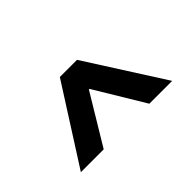

<svg xmlns="http://www.w3.org/2000/svg" viewBox="-158 -790 916 916"><g transform="rotate(45 300.0 -332.0)"><path d="M506 -24 114 -274V-390L506 -640V-486L254 -334V-330L506 -178Z"/></g></svg>

Font: Source Code Pro ExtraLight Black
Style: Regular
Weight: 900
Monospace: yes
Version: Version 1.018;hotconv 1.0.116;makeotfexe 2.5.65601